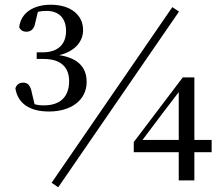

<svg xmlns="http://www.w3.org/2000/svg" viewBox="-20 -762 943 811"><path d="M226 29 736 -713 708 -732 198 10ZM187 -291C279 -291 346 -338 346 -416C346 -477 310 -517 230 -529C297 -545 331 -587 331 -635C331 -697 281 -742 194 -742C128 -742 69 -713 61 -647C67 -634 78 -628 91 -628C109 -628 124 -637 129 -666L140 -712C153 -715 165 -716 176 -716C228 -716 259 -686 259 -631C259 -571 220 -541 161 -541H135V-513H164C237 -513 272 -478 272 -419C272 -354 235 -317 166 -317C151 -317 138 -318 126 -322L115 -368C109 -403 96 -413 78 -413C64 -413 51 -407 45 -389C55 -325 105 -291 187 -291ZM735 0H801V-119H874V-171H801V-435H752L545 -162V-119H735ZM582 -171 667 -284 735 -373V-171Z"/></svg>

Font: Noto Serif JP Medium
Style: Regular
Weight: 500
Designer: Ryoko NISHIZUKA 西塚涼子 (kana & ideographs); Frank Grießhammer (Latin, Greek & Cyrillic); Wenlong ZHANG 张文龙 (bopomofo); San
Foundry: Adobe
Version: Version 2.001;hotconv 1.1.0;makeotfexe 2.6.0